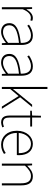

<svg xmlns="http://www.w3.org/2000/svg" viewBox="1230 -2064 847 3346"><g transform="rotate(90 1653.0 -390.5)"><path d="M105 0H141V-364C182 -468 240 -505 287 -505C308 -505 317 -503 334 -496L343 -529C325 -538 310 -540 292 -540C229 -540 178 -492 143 -428H141L135 -527H105Z M535 13C605 13 671 -26 725 -70H728L733 0H763V-341C763 -448 725 -540 601 -540C515 -540 442 -496 409 -472L427 -443C461 -470 524 -507 599 -507C708 -507 730 -414 727 -329C490 -302 383 -247 383 -130C383 -30 453 13 535 13ZM538 -20C474 -20 420 -50 420 -131C420 -220 498 -273 727 -298V-109C658 -50 601 -20 538 -20Z M1071 13C1141 13 1207 -26 1261 -70H1264L1269 0H1299V-341C1299 -448 1261 -540 1137 -540C1051 -540 978 -496 945 -472L963 -443C997 -470 1060 -507 1135 -507C1244 -507 1266 -414 1263 -329C1026 -302 919 -247 919 -130C919 -30 989 13 1071 13ZM1074 -20C1010 -20 956 -50 956 -131C956 -220 1034 -273 1263 -298V-109C1194 -50 1137 -20 1074 -20Z M1494 0H1530V-145L1654 -292L1836 0H1875L1675 -319L1845 -527H1803L1532 -194H1530V-794H1494Z M2117 13C2135 13 2168 4 2199 -7L2187 -37C2168 -28 2140 -20 2120 -20C2043 -20 2028 -67 2028 -135V-494H2184V-527H2028V-681H1997L1993 -527L1909 -522V-494H1993V-140C1993 -48 2019 13 2117 13Z M2499 13C2577 13 2622 -13 2662 -37L2646 -68C2606 -39 2561 -20 2501 -20C2377 -20 2296 -122 2296 -261H2682C2684 -275 2684 -286 2684 -297C2684 -453 2607 -540 2485 -540C2368 -540 2258 -434 2258 -262C2258 -90 2366 13 2499 13ZM2296 -294C2307 -427 2391 -507 2485 -507C2584 -507 2649 -437 2649 -294Z M2831 0H2867V-403C2934 -472 2982 -507 3047 -507C3137 -507 3174 -450 3174 -334V0H3210V-339C3210 -475 3159 -540 3051 -540C2978 -540 2923 -498 2869 -443H2867L2861 -527H2831Z"/></g></svg>

Font: Source Han Sans JP VF
Style: Regular
Weight: 250
Designer: Ryoko NISHIZUKA 西塚涼子 (kana, bopomofo & ideographs); Paul D. Hunt (Latin, Greek & Cyrillic); Sandoll Communications 산돌커뮤니
Foundry: Adobe
Version: Version 2.004;hotconv 1.0.118;makeotfexe 2.5.65603